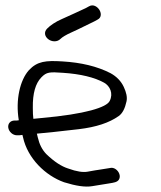

<svg xmlns="http://www.w3.org/2000/svg" viewBox="-20 -711 601 716"><path d="M246.1 -590C280.1 -605.2 306 -619.3 331.3 -631L331.7 -631.2L344.1 -638C359.9 -645.8 357.6 -663.8 350.1 -675C343.4 -685.2 328.2 -697 311.7 -687.3L299.9 -680.8C272.9 -668.7 244.6 -654.6 210.3 -639.8C188.1 -630.3 167.6 -616.6 155.8 -604.4C142.7 -591.1 147 -574.9 159.9 -564.9C172.7 -554.9 192.9 -553.3 205.4 -565.8C212 -572.4 225.7 -580.9 246.1 -590ZM102.4 -309C101.5 -362.8 112.4 -399.8 133.9 -422.2C154 -443.1 165.3 -442.9 214.7 -439.5C280.7 -435.1 332.1 -422.5 367.9 -402.8C390.3 -390.5 403.1 -362.4 389.2 -334.8C378.3 -310.9 299.2 -285.4 134.8 -270.9C122.7 -269.8 114.4 -269 104.4 -267.9C103.1 -278.4 102.2 -293.1 102.4 -309ZM43.1 -206.5H51.9L63.6 -207.9L65.8 -199.2C83 -120.1 149.7 -56.1 218.5 -31.5L218.8 -31.4L219.1 -31.3C262.8 -17.7 297.6 -12.2 324.1 -16.8C346.4 -20.7 367.3 -24.1 386.9 -27C404.1 -29.8 417.1 -31.3 423.4 -41.2C431.4 -53.9 423.9 -72.1 410.6 -80.7C404.3 -84.8 396.8 -86.5 388.5 -84.2L354.7 -78.8C342.8 -77.2 326.5 -74.4 306.2 -70.7C290 -67.8 266.2 -70.9 234.6 -82.5L234.3 -82.6L233.9 -82.7C209.5 -90.4 182.2 -107.8 152.6 -136.5C137.5 -152.1 127 -172.3 121 -198.3C119.8 -203.5 118.7 -208 117.5 -212.6C167 -217.5 185.2 -218.8 274 -229.3C338.8 -237 387 -253.1 422.5 -278.1C437.3 -288.5 446.2 -307.4 451.8 -332.9C455.2 -348.5 451 -366.6 441.6 -386.8C431.5 -408.4 414.8 -425.7 392 -438.2C342.4 -463.5 283.4 -477.8 212.5 -482C151.4 -485.7 119.4 -483.1 87.8 -449.3C54.7 -412.5 37.3 -338.5 50.1 -262.5C46.5 -262 42.3 -261.5 41.8 -261.5H33.9C19.5 -261.5 8.3 -250.2 10.9 -234.5C13.4 -219.6 27.5 -206.5 43.1 -206.5Z"/></svg>

Font: MewTooHand
Style: BdLta
Weight: 400
Designer: Mew Too, Robert Jablonski
Version: Version 0.77